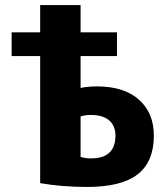

<svg xmlns="http://www.w3.org/2000/svg" viewBox="-20 -730 660 760"><path d="M299 -269V-109Q318 -103 340 -103Q437 -103 437 -193Q437 -232 412 -253.5Q387 -275 339 -275Q317 -275 299 -269ZM299 -382Q329 -388 364 -388Q471 -388 530 -335.5Q589 -283 589 -193Q589 -90 525 -40Q461 10 324 10Q226 10 139 -5V-508H26V-602H139V-710H299V-602H443V-508H299Z"/></svg>

Font: M PLUS 1p ExtraBold
Style: Regular
Weight: 800
Version: Version 1.062